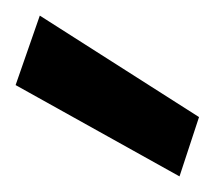

<svg xmlns="http://www.w3.org/2000/svg" viewBox="-20 -781 275 246"><path d="M210 -555 0 -672 31 -761 235 -631Z"/></svg>

Font: DM Sans 12pt SemiBold
Style: Regular
Weight: 600
Version: Version 4.004;gftools[0.9.30]